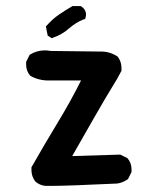

<svg xmlns="http://www.w3.org/2000/svg" viewBox="-20 -607 540 635"><path d="M84 -44.9Q84 -47.9 84 -53.7Q127.9 -130.9 170.9 -201.7Q213.9 -272.5 248 -340.8H148.4Q144.5 -340.8 140.6 -340.8Q107.4 -340.8 80.1 -356.4Q66.4 -372.1 66.4 -393.6Q66.4 -396.5 66.4 -402.3L78.1 -425.8Q101.6 -440.4 127.9 -440.4Q137.7 -440.4 147.5 -438.5L315.4 -436.5Q343.8 -436.5 369.1 -419.9Q381.8 -403.3 381.8 -381.8Q381.8 -378.9 381.8 -373L368.2 -347.7Q326.2 -279.3 289.6 -214.8Q252.9 -150.4 218.8 -90.8L377.9 -95.7L401.4 -84Q415 -68.4 415 -46.9Q415 -43.9 415 -38.1L403.3 -14.6Q384.8 -2 367.2 0Q203.1 7.8 148.4 7.8Q133.8 7.8 129.9 7.8Q111.3 5.9 96.7 -6.8Q84 -23.4 84 -44.9ZM219.7 -586.9H247.1Q252.9 -583 254.9 -581.1Q264.6 -571.3 264.6 -558.6Q264.6 -554.7 261.7 -543.9L256.8 -543Q231.4 -533.2 208 -512.7Q184.6 -492.2 155.3 -482.4L151.4 -480.5L137.7 -489.3L131.8 -519.5Q153.3 -543.9 174.8 -558.6Q196.3 -573.2 219.7 -586.9Z"/></svg>

Font: JasonHandwriting2
Style: SemiBold
Weight: 600
Version: Version 1.04.7